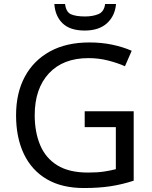

<svg xmlns="http://www.w3.org/2000/svg" viewBox="-20 -938 768 968"><path d="M407 -377H654V-27Q596 -8 537 1Q478 10 403 10Q292 10 216 -34.5Q140 -79 100.5 -161.5Q61 -244 61 -357Q61 -469 105 -551Q149 -633 231.5 -678.5Q314 -724 431 -724Q491 -724 544.5 -713Q598 -702 644 -682L610 -604Q572 -621 524.5 -633Q477 -645 426 -645Q298 -645 226.5 -568Q155 -491 155 -357Q155 -272 182.5 -206.5Q210 -141 269 -104.5Q328 -68 424 -68Q471 -68 504 -73Q537 -78 564 -85V-297H407ZM565 -918Q560 -858 519.5 -821Q479 -784 407 -784Q333 -784 295.5 -820.5Q258 -857 254 -918H308Q313 -877 338 -866Q363 -855 409 -855Q448 -855 476.5 -867Q505 -879 510 -918Z"/></svg>

Font: Noto IKEA Simplified Chinese
Style: Regular
Weight: 400
Designer: Monotype Design Team
Foundry: Monotype Imaging Inc.
Version: Version 1.100